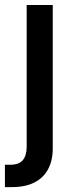

<svg xmlns="http://www.w3.org/2000/svg" viewBox="-41 -556 302 780"><path d="M67.4 -535.6H173.3V44.4Q173.8 95.2 154.5 131.1Q135.3 167 98.4 185.5Q61.5 204.1 7.8 204.1H-21V113.3H0.5Q35.6 113.3 51.5 94.7Q67.4 76.2 67.4 39.6Z"/></svg>

Font: Inter 20pt Medium
Style: Regular
Weight: 500
Version: Version 4.001;git-66647c0bb